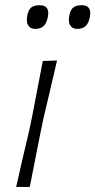

<svg xmlns="http://www.w3.org/2000/svg" viewBox="-20 -734 374 754"><path d="M43.5 0Q56 -56 68 -107.8Q80 -159.5 94.5 -220.5L105 -270.5Q117 -333.5 127.2 -386Q137.5 -438.5 148 -494.5L204 -496.5Q191 -440.5 178.5 -387Q166 -333.5 151 -270.5L140.5 -220.5Q128.5 -159.5 118.2 -107.8Q108 -56 97 0ZM283.5 -620.5Q263.5 -620.5 255 -635.8Q246.5 -651 253.5 -679Q258.5 -699 270 -706.2Q281.5 -713.5 301 -713.5Q341.5 -713.5 333 -668Q328 -641.5 315.5 -631Q303 -620.5 283.5 -620.5ZM118.5 -620.5Q98.5 -620.5 90 -635.8Q81.5 -651 88.5 -679Q93.5 -699 105 -706.2Q116.5 -713.5 136 -713.5Q176.5 -713.5 168 -668Q163 -641.5 150.5 -631Q138 -620.5 118.5 -620.5Z"/></svg>

Font: Commissioner Loud ExtraLight
Style: Italic
Weight: 200
Italic angle: -12°
Designer: Kostas Bartsokas
Foundry: Kostas Bartsokas
Version: Version 1.000; ttfautohint (v1.8.3)